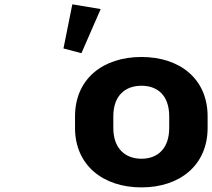

<svg xmlns="http://www.w3.org/2000/svg" viewBox="-20 -834 957 867"><path d="M618.7 12.2C793 12.2 917.5 -88.9 917.5 -256.3V-308.6C917.5 -477.1 793 -576.7 618.7 -576.7C444.3 -576.7 318.8 -477.1 318.8 -308.6V-256.3C318.8 -88.9 444.3 12.2 618.7 12.2ZM347.7 -593.8 434.6 -793 306.6 -814.5 266.6 -615.2ZM618.7 -117.2C547.9 -117.2 491.7 -161.1 491.7 -256.3V-308.6C491.7 -404.8 547.9 -446.8 618.7 -446.8C690.4 -446.8 744.1 -404.3 744.1 -308.6V-256.3C744.1 -161.6 690.4 -117.2 618.7 -117.2Z"/></svg>

Font: Winston ExtraBold
Style: Regular
Weight: 800
Designer: Vernon Adams, Kim Jin-seong, David Berlow, Cristiano Sobral
Foundry: The Winston Project Authors
Version: Version 3.004